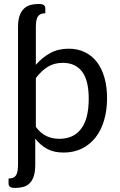

<svg xmlns="http://www.w3.org/2000/svg" viewBox="-20 -759 600 964"><path d="M160 -122Q184.5 -89 213.8 -75.5Q243 -62 278 -62Q349.5 -62 387.5 -112.5Q425.5 -163 425.5 -263Q425.5 -356 391.8 -399.8Q358 -443.5 295.5 -443.5Q252 -443.5 219.8 -423.5Q187.5 -403.5 160 -367ZM160 -433.5Q192 -470.5 232.2 -492.5Q272.5 -514.5 325 -514.5Q369.5 -514.5 405.2 -497.5Q441 -480.5 466 -448.2Q491 -416 504.2 -370Q517.5 -324 517.5 -266.5Q517.5 -205 502.5 -154.5Q487.5 -104 459.2 -68.2Q431 -32.5 390.5 -12.8Q350 7 299.5 7Q250.5 7 216.5 -11.5Q182.5 -30 157 -63V67.5Q157 102 149.8 124.8Q142.5 147.5 129.2 160.8Q116 174 97.8 179.2Q79.5 184.5 57.5 184.5Q51.5 184.5 45.5 184Q39.5 183.5 34.5 181.2Q29.5 179 26.2 174.8Q23 170.5 23 163V137.5Q37 137 46 133.2Q55 129.5 60.5 121Q66 112.5 68.2 98.8Q70.5 85 70.5 64.5V-622.5Q70.5 -657 78.2 -679.5Q86 -702 99.8 -715.2Q113.5 -728.5 132.2 -733.8Q151 -739 173 -739Q179 -739 185 -738.5Q191 -738 196 -735.8Q201 -733.5 204.2 -729.2Q207.5 -725 207.5 -717.5V-692.5Q193.5 -692 184.5 -688.2Q175.5 -684.5 170 -676Q164.5 -667.5 162.2 -653.5Q160 -639.5 160 -619Z"/></svg>

Font: Lato
Style: Regular
Weight: 400
Designer: Lukasz Dziedzic with Adam Twardoch and Botio Nikoltchev
Foundry: tyPoland Lukasz Dziedzic
Version: Version 2.015; 2015-08-06; http://www.latofonts.com/